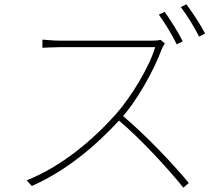

<svg xmlns="http://www.w3.org/2000/svg" viewBox="-20 -851 1040 892"><path d="M745 -796 718 -783C745 -746 782 -685 801 -645L829 -659C807 -703 770 -761 745 -796ZM846 -831 820 -818C849 -781 882 -726 905 -681L933 -695C913 -734 873 -795 846 -831ZM746 -649 726 -666C715 -663 701 -662 680 -662C649 -662 287 -662 261 -662C229 -662 177 -667 177 -667V-629C177 -629 231 -632 261 -632C287 -632 671 -632 701 -632C673 -537 588 -399 518 -320C406 -195 265 -78 104 -13L128 13C289 -58 424 -173 535 -293C615 -378 694 -522 732 -624C734 -630 742 -644 746 -649ZM548 -315 528 -295C637 -203 762 -66 832 21L857 -1C785 -88 662 -219 548 -315Z"/></svg>

Font: Source Han Sans JP VF
Style: Regular
Weight: 250
Designer: Ryoko NISHIZUKA 西塚涼子 (kana, bopomofo & ideographs); Paul D. Hunt (Latin, Greek & Cyrillic); Sandoll Communications 산돌커뮤니
Foundry: Adobe
Version: Version 2.004;hotconv 1.0.118;makeotfexe 2.5.65603